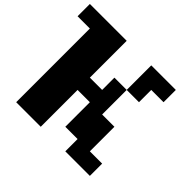

<svg xmlns="http://www.w3.org/2000/svg" viewBox="-191 -1254 1382 1382"><g transform="rotate(45 500.0 -562.5)"><path d="M625 -750V-500H750V-250H875V-125H625V-250H500V-500H375V-125H125V-875H0V-1000H375V-625H500V-750ZM750 -875V-750H625V-1000H875V-875Z"/></g></svg>

Font: Press Start 2P
Style: Regular
Weight: 400
Designer: CodeMan38
Foundry: CodeMan38
Version: Version 3.000